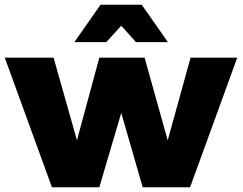

<svg xmlns="http://www.w3.org/2000/svg" viewBox="-20 -786 1022 806"><path d="M0 -544 198 0H397L489 -312L579 0H778L976 -544H780L684 -197L587 -544H397L303 -197L205 -544ZM685 -609 575 -766H402L292 -609H426L489 -678L551 -609Z"/></svg>

Font: Argentum Sans ExtraBold
Style: Regular
Weight: 800
Designer: Julieta Ulanovsky
Foundry: Julieta Ulanovsky
Version: Version 5.001;February 15, 2019;FontCreator 11.5.0.2425 64-b